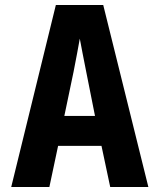

<svg xmlns="http://www.w3.org/2000/svg" viewBox="-20 -750 640 770"><path d="M178 0 213 -165H387L422 0H575L394 -730H204L25 0ZM275 -462C285 -512 295 -567 300 -595C305 -567 316 -512 326 -461L361 -285H238Z"/></svg>

Font: Tekne LDO ExtraBold
Style: Regular
Weight: 800
Monospace: yes
Designer: Alessio Laiso, Mario Rullo, Paolo Rosset
Foundry: Alessio Laiso
Version: Version 1.000;hotconv 1.0.109;makeotfexe 2.5.65596